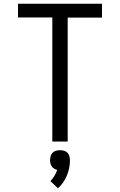

<svg xmlns="http://www.w3.org/2000/svg" viewBox="-20 -755 640 1024"><path d="M259 0V-662H76V-735H524V-661H341V0ZM289 249 249 211Q261 198 270.5 182.5Q280 167 285 151Q277 149 269 144.5Q261 140 256 132.5Q251 125 249 116.5Q247 108 247 99Q247 88 250 77.5Q253 67 260.5 59.5Q268 52 278.5 49Q289 46 300 46Q311 46 321.5 49Q332 52 339.5 59.5Q347 67 350 77.5Q353 88 353 99Q353 120 349 140.5Q345 161 337 180.5Q329 200 317 217.5Q305 235 289 249Z"/></svg>

Font: Iosevka Custom Extended
Style: Regular
Weight: 400
Width: 7
Monospace: yes
Designer: Belleve Invis
Foundry: Belleve Invis
Version: Version 11.2.4; ttfautohint (v1.8.4)